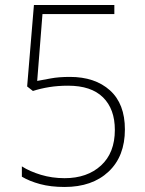

<svg xmlns="http://www.w3.org/2000/svg" viewBox="-20 -734 577 764"><path d="M258 -428Q358 -428 417.5 -374.5Q477 -321 477 -219Q477 -112 412 -51Q347 10 237 10Q182 10 139.5 -1.5Q97 -13 67 -31V-72Q98 -52 142.5 -38.5Q187 -25 237 -25Q327 -25 382 -75.5Q437 -126 437 -217Q437 -300 390 -346.5Q343 -393 251 -393Q211 -393 176.5 -387.5Q142 -382 111 -372L88 -390L115 -714H435V-678H149L128 -412Q150 -416 182 -422Q214 -428 258 -428Z"/></svg>

Font: Noto Sans Disp ExtLt
Style: Regular
Weight: 200
Designer: Monotype Design Team
Foundry: Monotype Imaging Inc.
Version: Version 2.000;GOOG;noto-source:20170915:90ef993387c0